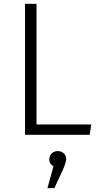

<svg xmlns="http://www.w3.org/2000/svg" viewBox="-20 -705 514 1004"><path d="M304.2 192.9 264.2 278.8H228L259.8 165Q237.8 151.9 237.8 130.4Q237.8 108.9 250.5 96.9Q263.2 85 282 85Q300.8 85 313.5 96.9Q326.2 108.9 326.2 127Q326.2 145 304.2 192.9ZM170.9 -54.2H457L449.2 0H110.8V-685.1H170.9Z"/></svg>

Font: FiraSans-Light
Style: Regular
Weight: 300
Designer: Carrois Corporate & Edenspiekermann AG
Foundry: Carrois Corporate GbR & Edenspiekermann AG
Version: Version 3.106;PS 003.106;hotconv 1.0.70;makeotf.lib2.5.58329